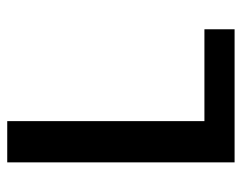

<svg xmlns="http://www.w3.org/2000/svg" viewBox="-90 -591 681 541"><g transform="rotate(-90 250.5 -320.5)"><path d="M63.5 -640.6H179.7V-85H438.5V0H63.5Z"/></g></svg>

Font: Puritan
Style: Bold
Weight: 700
Version: 2.1